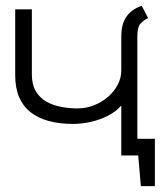

<svg xmlns="http://www.w3.org/2000/svg" viewBox="-20 -532 569 657"><path d="M425 -57V0H453L462 105H510V-57ZM395 0H450V-408Q450 -440 461.5 -452Q473 -464 487 -470L465 -512Q446 -506 432.5 -495.5Q419 -485 410.5 -471.5Q402 -458 398.5 -442Q395 -426 395 -409V-291Q395 -265 382.5 -241.5Q370 -218 349 -200Q328 -182 301 -171.5Q274 -161 244 -161Q218 -161 190.5 -166Q163 -171 140 -183.5Q117 -196 103 -219Q89 -242 89 -278V-500H32V-275Q32 -231 45.5 -199.5Q59 -168 84.5 -148Q110 -128 146.5 -118Q183 -108 230 -108Q260 -108 291 -115Q322 -122 349.5 -136Q377 -150 395 -171Z"/></svg>

Font: AdventPro_ExpandedRegular
Style: ExpandedRegular
Weight: 400
Width: 7
Designer: VivaRado, Andreas Kalpakidis
Foundry: VivaRado, Andreas Kalpakidis
Version: Version 3.000